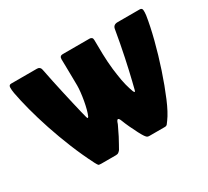

<svg xmlns="http://www.w3.org/2000/svg" viewBox="-101 -632 860 792"><g transform="rotate(-30 328.5 -236.0)"><path d="M156 -18Q129 -71 106 -127.5Q83 -184 64.5 -239.5Q46 -295 33 -344.5Q20 -394 13 -432Q10 -449 10.5 -460.5Q11 -472 22 -472H145Q160 -472 163 -457Q169 -427 175.5 -395.5Q182 -364 189 -333.5Q196 -303 202 -276.5Q208 -250 213 -229.5Q218 -209 221 -198Q223 -190 225.5 -191.5Q228 -193 229 -195Q234 -206 238.5 -223Q243 -240 246.5 -259.5Q250 -279 252 -297.5Q254 -316 254 -329Q254 -348 253.5 -366.5Q253 -385 253 -401Q253 -417 252.5 -431Q252 -445 252 -455Q252 -471 267 -471H395Q401 -471 405 -467.5Q409 -464 409 -456Q409 -427 410 -389Q411 -351 415 -315Q417 -300 419 -285.5Q421 -271 423.5 -257.5Q426 -244 429 -232.5Q432 -221 435 -211.5Q438 -202 441 -194Q447 -181 450 -194Q454 -209 459 -230Q464 -251 470 -276.5Q476 -302 482 -331.5Q488 -361 494 -391.5Q500 -422 505 -453Q508 -472 529 -472H634Q645 -472 646 -462Q647 -452 645 -437Q638 -391 622.5 -330.5Q607 -270 586.5 -208.5Q566 -147 544.5 -96Q523 -45 503 -18Q497 -9 493 -4.5Q489 0 483 0H408Q401 0 397.5 -2.5Q394 -5 389 -12Q384 -19 374.5 -37Q365 -55 355.5 -75.5Q346 -96 340 -112Q330 -138 321 -112Q321 -110 316 -100Q311 -90 305.5 -78.5Q300 -67 297 -61Q290 -48 281.5 -32.5Q273 -17 270 -12Q267 -8 262 -4Q257 0 249 0H179Q168 0 165.5 -2.5Q163 -5 156 -18Z"/></g></svg>

Font: Glory ExtraBold
Style: Regular
Weight: 800
Designer: Robert Leuschke
Foundry: Robert Leuschke
Version: Version 1.011